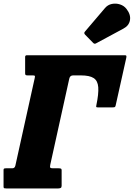

<svg xmlns="http://www.w3.org/2000/svg" viewBox="-53 -1061 753 1081"><path d="M131.5 -636.5H103Q96 -636.5 92.2 -638.2Q88.5 -640 88.5 -647.5V-740.5Q88.5 -750 98.5 -750H649.5Q657 -750 658.2 -747Q659.5 -744 658 -735.5L598 -466.5Q596.5 -459.5 592.8 -458Q589 -456.5 582 -456.5H497Q489.5 -456.5 488.8 -459Q488 -461.5 489.5 -468.5Q503 -533 500.2 -569.8Q497.5 -606.5 474.2 -621.5Q451 -636.5 402.5 -636.5H358.5Q341 -636.5 337 -618L230 -133.5Q227.5 -121.5 229.8 -117.5Q232 -113.5 244.5 -113.5H276.5Q283.5 -113.5 288.8 -112Q294 -110.5 294 -103.5V-15Q294 -5.5 288.5 -2.8Q283 0 274 0H-17.5Q-25 0 -29 -1.2Q-33 -2.5 -33 -10V-104.5Q-33 -111 -29.2 -112.2Q-25.5 -113.5 -18.5 -113.5H16.5Q30 -113.5 33.5 -128.5L142.5 -621.5Q145 -631.5 143 -634Q141 -636.5 131.5 -636.5ZM659 -1011Q684 -979 678.8 -947.8Q673.5 -916.5 642 -900L488 -817Q479 -811.5 471.5 -819.5L425.5 -866.5Q417.5 -875.5 426 -884L538 -1015.5Q553.5 -1034 576.8 -1038.8Q600 -1043.5 622.5 -1036.2Q645 -1029 659 -1011Z"/></svg>

Font: Besley* Condensed Heavy
Style: Italic
Weight: 800
Width: 3
Italic angle: -13°
Designer: Owen Earl
Foundry: indestructible type*
Version: Version 3.000; ttfautohint (v1.8.3)